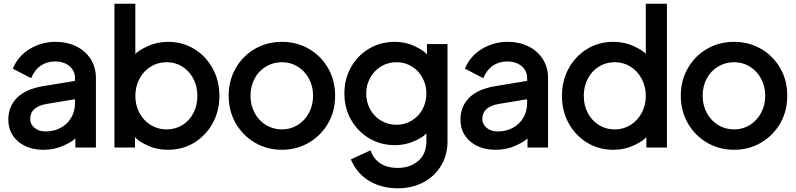

<svg xmlns="http://www.w3.org/2000/svg" viewBox="-20 -787 4297 1037"><path d="M25 -141Q25 -211 71 -258Q117 -305 209 -321L385 -350V-366Q385 -405 355 -430Q325 -455 277 -455Q234 -455 201 -433Q168 -411 148 -365L49 -416Q77 -484 140.5 -522.5Q204 -561 279 -561Q342 -561 392 -536.5Q442 -512 470 -467.5Q498 -423 498 -366V10H387V-40Q374 -24 324.5 -1Q275 22 215 22Q131 22 78 -23Q25 -68 25 -141ZM226 -77Q272 -77 308.5 -97Q345 -117 365 -152Q385 -187 385 -229V-251L234 -226Q143 -211 143 -144Q143 -116 166.5 -96.5Q190 -77 226 -77Z M709 -47V10H598V-767H711V-495Q727 -514 777.5 -537.5Q828 -561 888 -561Q966 -561 1029 -522.5Q1092 -484 1128.5 -417.5Q1165 -351 1165 -269Q1165 -187 1128.5 -121Q1092 -55 1029 -16.5Q966 22 887 22Q826 22 774.5 -2.5Q723 -27 709 -47ZM880 -88Q927 -88 965 -111.5Q1003 -135 1024.5 -176Q1046 -217 1046 -269Q1046 -321 1024 -362.5Q1002 -404 964.5 -427.5Q927 -451 880 -451Q833 -451 794.5 -427.5Q756 -404 733.5 -362Q711 -320 711 -269Q711 -218 733.5 -176.5Q756 -135 794.5 -111.5Q833 -88 880 -88Z M1215 -270Q1215 -352 1253 -418.5Q1291 -485 1356.5 -523Q1422 -561 1503 -561Q1583 -561 1648.5 -523Q1714 -485 1752 -419Q1790 -353 1790 -270Q1790 -186 1751.5 -120Q1713 -54 1647.5 -16Q1582 22 1503 22Q1423 22 1357.5 -16Q1292 -54 1253.5 -120.5Q1215 -187 1215 -270ZM1503 -88Q1549 -88 1587.5 -111.5Q1626 -135 1648.5 -177Q1671 -219 1671 -270Q1671 -321 1648.5 -362.5Q1626 -404 1587.5 -427.5Q1549 -451 1503 -451Q1456 -451 1416.5 -427.5Q1377 -404 1355 -362.5Q1333 -321 1333 -270Q1333 -219 1355.5 -177Q1378 -135 1417 -111.5Q1456 -88 1503 -88Z M1875 74 1981 25Q1998 72 2035.5 96Q2073 120 2128 120Q2195 120 2239 82Q2283 44 2283 -23V-67Q2270 -49 2220.5 -26Q2171 -3 2114 -3Q2036 -3 1974 -40Q1912 -77 1876 -140.5Q1840 -204 1840 -282Q1840 -360 1875.5 -423.5Q1911 -487 1973 -524Q2035 -561 2113 -561Q2171 -561 2220 -537.5Q2269 -514 2286 -493V-549H2397V-23Q2397 50 2362.5 107.5Q2328 165 2267 197.5Q2206 230 2129 230Q2041 230 1974 190Q1907 150 1875 74ZM2122 -113Q2166 -113 2203.5 -135.5Q2241 -158 2262 -197Q2283 -236 2283 -282Q2283 -328 2262 -367Q2241 -406 2203.5 -428.5Q2166 -451 2122 -451Q2076 -451 2038.5 -428.5Q2001 -406 1979.5 -367Q1958 -328 1958 -282Q1958 -236 1979 -197Q2000 -158 2038 -135.5Q2076 -113 2122 -113Z M2467 -141Q2467 -211 2513 -258Q2559 -305 2651 -321L2827 -350V-366Q2827 -405 2797 -430Q2767 -455 2719 -455Q2676 -455 2643 -433Q2610 -411 2590 -365L2491 -416Q2519 -484 2582.5 -522.5Q2646 -561 2721 -561Q2784 -561 2834 -536.5Q2884 -512 2912 -467.5Q2940 -423 2940 -366V10H2829V-40Q2816 -24 2766.5 -1Q2717 22 2657 22Q2573 22 2520 -23Q2467 -68 2467 -141ZM2668 -77Q2714 -77 2750.5 -97Q2787 -117 2807 -152Q2827 -187 2827 -229V-251L2676 -226Q2585 -211 2585 -144Q2585 -116 2608.5 -96.5Q2632 -77 2668 -77Z M3015 -269Q3015 -351 3051.5 -417.5Q3088 -484 3151 -522.5Q3214 -561 3292 -561Q3353 -561 3402.5 -538Q3452 -515 3468 -496V-767H3582V10H3471V-47Q3458 -28 3406 -3Q3354 22 3292 22Q3214 22 3151 -16.5Q3088 -55 3051.5 -121Q3015 -187 3015 -269ZM3300 -88Q3347 -88 3385 -111.5Q3423 -135 3445.5 -176.5Q3468 -218 3468 -269Q3468 -320 3445.5 -362Q3423 -404 3385 -427.5Q3347 -451 3300 -451Q3253 -451 3215 -427.5Q3177 -404 3155 -362.5Q3133 -321 3133 -269Q3133 -217 3155 -176Q3177 -135 3215 -111.5Q3253 -88 3300 -88Z M3657 -270Q3657 -352 3695 -418.5Q3733 -485 3798.5 -523Q3864 -561 3945 -561Q4025 -561 4090.5 -523Q4156 -485 4194 -419Q4232 -353 4232 -270Q4232 -186 4193.5 -120Q4155 -54 4089.5 -16Q4024 22 3945 22Q3865 22 3799.5 -16Q3734 -54 3695.5 -120.5Q3657 -187 3657 -270ZM3945 -88Q3991 -88 4029.5 -111.5Q4068 -135 4090.5 -177Q4113 -219 4113 -270Q4113 -321 4090.5 -362.5Q4068 -404 4029.5 -427.5Q3991 -451 3945 -451Q3898 -451 3858.5 -427.5Q3819 -404 3797 -362.5Q3775 -321 3775 -270Q3775 -219 3797.5 -177Q3820 -135 3859 -111.5Q3898 -88 3945 -88Z"/></svg>

Font: BLUETTI 2.0 Medium
Style: Italic
Weight: 500
Designer: Stijn de Vries
Foundry: tokotype
Version: Version 2.005;October 31, 2023;FontCreator 14.0.0.2814 64-bi